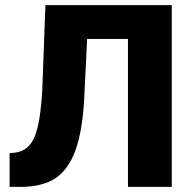

<svg xmlns="http://www.w3.org/2000/svg" viewBox="-20 -731 745 751"><path d="M651.9 -710.9V0H480.5V-578.6H320.8L309.1 -339.8Q301.8 -216.3 274.9 -142.6Q248 -68.8 198.5 -34.9Q148.9 -1 63.5 0H17.6V-131.8L41.5 -134.3Q92.8 -141.6 115.7 -197Q138.7 -252.4 145.5 -383.8L157.7 -710.9Z"/></svg>

Font: Roboto
Style: Regular
Weight: 900
Designer: Google
Version: Version 2.001171; 2014